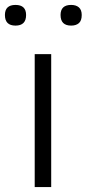

<svg xmlns="http://www.w3.org/2000/svg" viewBox="-61 -760 352 780"><path d="M2 -656Q-41 -656 -41 -699Q-41 -740 2 -740Q45 -740 45 -699Q45 -656 2 -656ZM228 -656Q185 -656 185 -699Q185 -740 228 -740Q248 -740 259.5 -730Q271 -720 271 -699Q271 -676 259.5 -666Q248 -656 228 -656ZM80 -540H147V0H80Z"/></svg>

Font: Encode Sans Normal
Style: Light
Weight: 300
Designer: Pablo Impallari, Andres Torresi
Foundry: Pablo Impallari, Andres Torresi
Version: Version 1.000; ttfautohint (v1.00) -l 8 -r 50 -G 200 -x 14 -